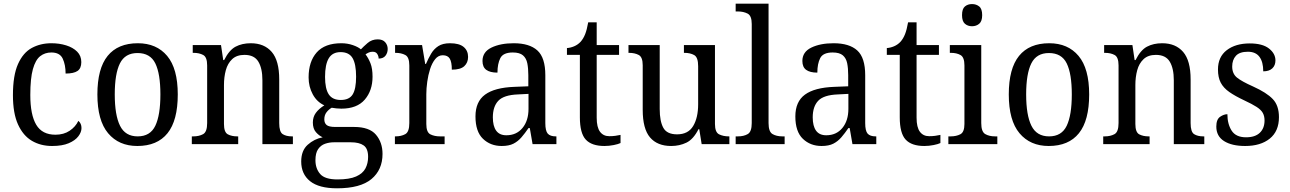

<svg xmlns="http://www.w3.org/2000/svg" viewBox="-20 -780 6980 1039"><path d="M262 10Q200 10 152.5 -18Q105 -46 77.5 -106.5Q50 -167 50 -265Q50 -372 77.5 -433.5Q105 -495 152 -520.5Q199 -546 258 -546Q301 -546 338 -534.5Q375 -523 397.5 -500.5Q420 -478 420 -444Q420 -410 399.5 -396Q379 -382 335 -382Q335 -429 319.5 -462.5Q304 -496 258 -496Q223 -496 197.5 -476Q172 -456 158 -406Q144 -356 144 -266Q144 -159 176 -105Q208 -51 280 -51Q325 -51 357 -72.5Q389 -94 404 -126Q421 -112 421 -87Q421 -65 404 -42.5Q387 -20 352 -5Q317 10 262 10Z M723 10Q623 10 565 -59Q507 -128 507 -269Q507 -409 562.5 -477.5Q618 -546 726 -546Q827 -546 884.5 -477.5Q942 -409 942 -269Q942 -128 886.5 -59Q831 10 723 10ZM725 -42Q793 -42 820.5 -99.5Q848 -157 848 -269Q848 -381 820.5 -437Q793 -493 724 -493Q657 -493 629 -437Q601 -381 601 -269Q601 -157 629.5 -99.5Q658 -42 725 -42Z M1018 0V-42H1026Q1057 -42 1079 -54Q1101 -66 1101 -114V-426Q1101 -471 1079.5 -482.5Q1058 -494 1028 -494H1023V-536H1176L1188 -455H1193Q1220 -509 1255 -527.5Q1290 -546 1337 -546Q1410 -546 1450.5 -499Q1491 -452 1491 -350V-114Q1491 -66 1510 -54Q1529 -42 1560 -42H1565V0H1400V-346Q1400 -410 1378 -446.5Q1356 -483 1303 -483Q1261 -483 1236.5 -460Q1212 -437 1202 -400Q1192 -363 1192 -320V-109Q1192 -64 1213 -53Q1234 -42 1264 -42H1269V0Z M1804 239Q1706 239 1658 200.5Q1610 162 1610 94Q1610 35 1645 3.5Q1680 -28 1726 -37Q1706 -46 1689.5 -65Q1673 -84 1673 -117Q1673 -147 1689 -169Q1705 -191 1735 -210Q1695 -228 1672.5 -269.5Q1650 -311 1650 -361Q1650 -447 1694 -496.5Q1738 -546 1827 -546Q1860 -546 1889 -536Q1918 -526 1933 -513Q1946 -527 1969 -547Q1992 -567 2024 -567Q2051 -567 2064.5 -551.5Q2078 -536 2078 -515Q2078 -494 2066 -478.5Q2054 -463 2029 -463Q2029 -476 2021.5 -488Q2014 -500 1997 -500Q1985 -500 1976 -496Q1967 -492 1958 -486Q1974 -465 1985 -437Q1996 -409 1996 -365Q1996 -290 1954 -241Q1912 -192 1827 -192Q1815 -192 1800 -193.5Q1785 -195 1775 -197Q1759 -188 1747 -172.5Q1735 -157 1735 -134Q1735 -114 1747.5 -103.5Q1760 -93 1794 -93H1896Q1979 -93 2014.5 -51Q2050 -9 2050 53Q2050 139 1990 189Q1930 239 1804 239ZM1824 -239Q1870 -239 1888.5 -269Q1907 -299 1907 -365Q1907 -433 1888 -465.5Q1869 -498 1823 -498Q1779 -498 1759 -464.5Q1739 -431 1739 -364Q1739 -300 1759 -269.5Q1779 -239 1824 -239ZM1806 191Q1871 191 1907 175Q1943 159 1957.5 131.5Q1972 104 1972 69Q1972 24 1948 7Q1924 -10 1879 -10H1787Q1762 -10 1739 -2Q1716 6 1701.5 27Q1687 48 1687 87Q1687 132 1712.5 161.5Q1738 191 1806 191Z M2117 0V-42H2120Q2151 -42 2173 -54Q2195 -66 2195 -114V-426Q2195 -471 2173 -482.5Q2151 -494 2121 -494H2118V-536H2264L2281 -434H2285Q2298 -464 2313 -489.5Q2328 -515 2352 -530.5Q2376 -546 2415 -546Q2465 -546 2489 -526Q2513 -506 2513 -472Q2513 -441 2492.5 -422Q2472 -403 2425 -403Q2425 -444 2414 -462.5Q2403 -481 2376 -481Q2352 -481 2335 -460Q2318 -439 2307.5 -406.5Q2297 -374 2292 -337.5Q2287 -301 2287 -270V-109Q2287 -64 2309 -53Q2331 -42 2361 -42H2386V0Z M2695 10Q2634 10 2593.5 -29Q2553 -68 2553 -150Q2553 -230 2605 -268Q2657 -306 2763 -310L2839 -313V-373Q2839 -410 2833.5 -437.5Q2828 -465 2810 -480.5Q2792 -496 2755 -496Q2703 -496 2687.5 -465.5Q2672 -435 2672 -387Q2632 -387 2611.5 -402Q2591 -417 2591 -450Q2591 -499 2639.5 -522.5Q2688 -546 2760 -546Q2845 -546 2888 -507Q2931 -468 2931 -373V-114Q2931 -72 2944 -57Q2957 -42 2988 -42H2991V0H2862L2847 -87H2840Q2821 -59 2802 -37Q2783 -15 2758.5 -2.5Q2734 10 2695 10ZM2720 -48Q2775 -48 2807.5 -87.5Q2840 -127 2840 -191V-272L2782 -269Q2706 -266 2676.5 -234.5Q2647 -203 2647 -145Q2647 -98 2665 -73Q2683 -48 2720 -48Z M3251 10Q3182 10 3150 -24.5Q3118 -59 3118 -145V-483H3048V-520Q3067 -521 3087 -529.5Q3107 -538 3122 -554Q3137 -571 3146.5 -595Q3156 -619 3163 -659H3209V-536H3330V-483H3209V-143Q3209 -91 3227 -67Q3245 -43 3277 -43Q3295 -43 3309.5 -45Q3324 -47 3338 -50V-6Q3326 0 3301 5Q3276 10 3251 10Z M3612 10Q3537 10 3497.5 -36.5Q3458 -83 3458 -186V-427Q3458 -471 3436.5 -482.5Q3415 -494 3384 -494H3381V-536H3550V-190Q3550 -124 3569.5 -88.5Q3589 -53 3644 -53Q3704 -53 3731 -98Q3758 -143 3758 -216V-422Q3758 -470 3736.5 -482Q3715 -494 3684 -494H3681V-536H3849V-109Q3849 -64 3871.5 -53Q3894 -42 3924 -42H3927V0H3777L3764 -81H3760Q3732 -26 3694.5 -8Q3657 10 3612 10Z M3961 0V-42H3973Q4005 -42 4026.5 -54.5Q4048 -67 4048 -114V-650Q4048 -695 4025.5 -706.5Q4003 -718 3973 -718H3961V-760H4139V-114Q4139 -67 4160.5 -54.5Q4182 -42 4214 -42H4226V0Z M4426 10Q4365 10 4324.5 -29Q4284 -68 4284 -150Q4284 -230 4336 -268Q4388 -306 4494 -310L4570 -313V-373Q4570 -410 4564.5 -437.5Q4559 -465 4541 -480.5Q4523 -496 4486 -496Q4434 -496 4418.5 -465.5Q4403 -435 4403 -387Q4363 -387 4342.5 -402Q4322 -417 4322 -450Q4322 -499 4370.5 -522.5Q4419 -546 4491 -546Q4576 -546 4619 -507Q4662 -468 4662 -373V-114Q4662 -72 4675 -57Q4688 -42 4719 -42H4722V0H4593L4578 -87H4571Q4552 -59 4533 -37Q4514 -15 4489.5 -2.5Q4465 10 4426 10ZM4451 -48Q4506 -48 4538.5 -87.5Q4571 -127 4571 -191V-272L4513 -269Q4437 -266 4407.5 -234.5Q4378 -203 4378 -145Q4378 -98 4396 -73Q4414 -48 4451 -48Z M4982 10Q4913 10 4881 -24.5Q4849 -59 4849 -145V-483H4779V-520Q4798 -521 4818 -529.5Q4838 -538 4853 -554Q4868 -571 4877.5 -595Q4887 -619 4894 -659H4940V-536H5061V-483H4940V-143Q4940 -91 4958 -67Q4976 -43 5008 -43Q5026 -43 5040.5 -45Q5055 -47 5069 -50V-6Q5057 0 5032 5Q5007 10 4982 10Z M5240 -638Q5217 -638 5201.5 -651.5Q5186 -665 5186 -698Q5186 -732 5201.5 -745Q5217 -758 5240 -758Q5263 -758 5279 -745Q5295 -732 5295 -698Q5295 -665 5279 -651.5Q5263 -638 5240 -638ZM5112 0V-42H5124Q5155 -42 5177 -53.5Q5199 -65 5199 -109V-426Q5199 -470 5178 -482Q5157 -494 5126 -494H5120V-536H5290V-114Q5290 -67 5311.5 -54.5Q5333 -42 5365 -42H5377V0Z M5655 10Q5555 10 5497 -59Q5439 -128 5439 -269Q5439 -409 5494.5 -477.5Q5550 -546 5658 -546Q5759 -546 5816.5 -477.5Q5874 -409 5874 -269Q5874 -128 5818.5 -59Q5763 10 5655 10ZM5657 -42Q5725 -42 5752.5 -99.5Q5780 -157 5780 -269Q5780 -381 5752.5 -437Q5725 -493 5656 -493Q5589 -493 5561 -437Q5533 -381 5533 -269Q5533 -157 5561.5 -99.5Q5590 -42 5657 -42Z M5950 0V-42H5958Q5989 -42 6011 -54Q6033 -66 6033 -114V-426Q6033 -471 6011.5 -482.5Q5990 -494 5960 -494H5955V-536H6108L6120 -455H6125Q6152 -509 6187 -527.5Q6222 -546 6269 -546Q6342 -546 6382.5 -499Q6423 -452 6423 -350V-114Q6423 -66 6442 -54Q6461 -42 6492 -42H6497V0H6332V-346Q6332 -410 6310 -446.5Q6288 -483 6235 -483Q6193 -483 6168.5 -460Q6144 -437 6134 -400Q6124 -363 6124 -320V-109Q6124 -64 6145 -53Q6166 -42 6196 -42H6201V0Z M6718 10Q6646 10 6604 -16.5Q6562 -43 6562 -95Q6562 -134 6582.5 -148Q6603 -162 6622 -162Q6622 -109 6645 -73Q6668 -37 6723 -37Q6772 -37 6797.5 -61.5Q6823 -86 6823 -128Q6823 -152 6813.5 -169Q6804 -186 6780 -201.5Q6756 -217 6713 -237Q6664 -260 6632.5 -282Q6601 -304 6586 -332.5Q6571 -361 6571 -404Q6571 -472 6618.5 -508.5Q6666 -545 6743 -545Q6812 -545 6847 -517.5Q6882 -490 6882 -453Q6882 -426 6865 -410Q6848 -394 6816 -394Q6816 -445 6795.5 -472.5Q6775 -500 6733 -500Q6688 -500 6668 -478Q6648 -456 6648 -420Q6648 -381 6674 -360Q6700 -339 6761 -312Q6834 -279 6867.5 -244Q6901 -209 6901 -146Q6901 -70 6851.5 -30Q6802 10 6718 10Z"/></svg>

Font: Noto Serif Tamil SemiCondensed
Style: Regular
Weight: 400
Width: 4
Designer: Indian Type Foundry, Tom Grace, and the Monotype Design Team
Foundry: Monotype Imaging Inc.
Version: Version 2.004; ttfautohint (v1.8.4.7-5d5b)